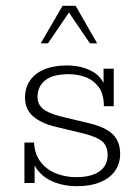

<svg xmlns="http://www.w3.org/2000/svg" viewBox="-20 -630 479 660"><path d="M245 10Q187 10 144.5 -14.5Q102 -39 85 -94L99 -101V-1H64V-140H97Q99 -100 120 -73Q141 -46 173.5 -33.5Q206 -21 241 -21Q294 -21 322 -41Q350 -61 350 -97Q350 -125 334 -141.5Q318 -158 268 -171L168 -195Q120 -207 93 -231Q66 -255 66 -294Q66 -328 83 -353Q100 -378 132.5 -391.5Q165 -405 210 -405Q259 -405 296.5 -385Q334 -365 347 -317L336 -313V-394H371V-265H337Q337 -307 319 -331Q301 -355 273.5 -365Q246 -375 217 -375Q162 -375 135.5 -354Q109 -333 109 -297Q109 -272 127 -256.5Q145 -241 188 -230L288 -206Q342 -193 367.5 -168.5Q393 -144 393 -101Q393 -67 375 -42Q357 -17 324 -3.5Q291 10 245 10ZM120 -481 195 -610H240L314 -481H289L217 -587L145 -481Z"/></svg>

Font: Rokkitt SemiBold ExtraLight
Style: Regular
Weight: 250
Version: Version 3.103